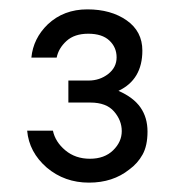

<svg xmlns="http://www.w3.org/2000/svg" viewBox="-20 -686 375 410"><path d="M233 -492Q265 -478 280 -456.5Q295 -435 295 -405Q295 -375 284.5 -356Q274 -337 256 -324Q221 -296 170 -296Q118 -296 80 -328Q42 -361 38 -407H93Q98 -383 119.5 -365Q141 -347 172 -347Q203 -347 221.5 -365Q240 -383 240 -406Q240 -429 223.5 -448Q207 -467 173 -467H126V-514H169Q193 -514 211 -528Q229 -542 229 -563.5Q229 -585 213.5 -599.5Q198 -614 168.5 -614Q139 -614 122 -598.5Q105 -583 101 -563H47Q51 -604 82 -634Q116 -666 166.5 -666Q217 -666 250.5 -642.5Q284 -619 284 -578Q284 -516 233 -492Z"/></svg>

Font: Questrial
Style: Regular
Weight: 400
Designer: Joe Prince
Foundry: Joe Prince
Version: Version 1.002